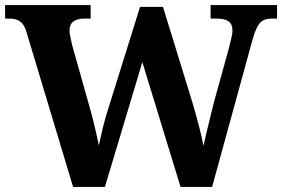

<svg xmlns="http://www.w3.org/2000/svg" viewBox="-20 -734 1108 754"><path d="M84 -608Q78 -629 68.5 -640.5Q59 -652 46 -656.5Q33 -661 13 -661H0V-714H336V-661H313Q283 -661 268 -649.5Q253 -638 253 -613Q253 -605 256.5 -588.5Q260 -572 263 -558L334 -306Q341 -282 347 -257Q353 -232 358.5 -208Q364 -184 368 -163Q375 -195 383.5 -230.5Q392 -266 405 -307L530 -707H620L737 -327Q751 -279 762 -236.5Q773 -194 779 -161Q784 -183 790.5 -211.5Q797 -240 805 -271Q813 -302 820 -332L879 -545Q883 -562 888 -582Q893 -602 893 -613Q893 -639 878 -650Q863 -661 830 -661H807V-714H1068V-661H1049Q1030 -661 1016.5 -655.5Q1003 -650 993 -633Q983 -616 973 -583L813 0H689L539 -490L392 0H267Z"/></svg>

Font: Noto Rashi Hebrew
Style: Bold
Weight: 700
Version: Version 1.006